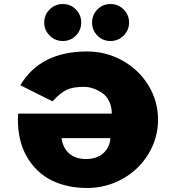

<svg xmlns="http://www.w3.org/2000/svg" viewBox="-20 -918 875 955"><path d="M227 -871Q254 -898 292.5 -898Q331 -898 357.5 -871Q384 -844 384 -806Q384 -768 357.5 -741Q331 -714 292.5 -714Q254 -714 227 -741Q200 -768 200 -806Q200 -844 227 -871ZM464.5 -871Q491 -898 529.5 -898Q568 -898 595 -871Q622 -844 622 -806Q622 -768 595 -741Q568 -714 529.5 -714Q491 -714 464.5 -741Q438 -768 438 -806Q438 -844 464.5 -871ZM71 -353H536Q536 -388 522.5 -415Q509 -442 487 -456.5Q465 -471 442.5 -478.5Q420 -486 397 -486Q343 -486 312 -471.5Q281 -457 241 -414L81 -494Q181 -662 413 -662Q508 -662 589.5 -616.5Q671 -571 718.5 -493Q766 -415 766 -323Q766 -231 718.5 -152.5Q671 -74 589.5 -28.5Q508 17 413 17Q314 17 237.5 -20.5Q161 -58 115 -136Q69 -214 69 -323Q69 -346 71 -353ZM529 -231H286Q293 -181 325 -154Q357 -127 407 -127Q462 -127 494 -156Q526 -185 529 -231Z"/></svg>

Font: Hussar
Style: BoldWeb
Weight: 700
Foundry: Cannot Into Space Fonts
Version: Version 2.00